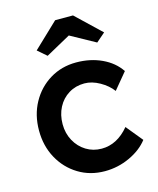

<svg xmlns="http://www.w3.org/2000/svg" viewBox="-115 -844 770 935"><g transform="rotate(-15 269.5 -376.5)"><path d="M298 10Q224 10 165 -26Q106 -62 72 -124Q38 -186 38 -264Q38 -342 72 -404Q106 -466 165 -502Q224 -538 298 -538Q369 -538 427 -511Q485 -484 517 -436L449 -354Q426 -385 387 -407Q348 -429 310 -429Q266 -429 231 -407.5Q196 -386 176.5 -348.5Q157 -311 157 -264Q157 -218 177.5 -180.5Q198 -143 233 -121.5Q268 -100 311 -100Q389 -100 449 -172L517 -89Q483 -45 423.5 -17.5Q364 10 298 10ZM173 -605 128 -644 253 -763H343L468 -644L423 -605L298 -674Z"/></g></svg>

Font: Lexend Deca Medium
Style: Regular
Weight: 500
Designer: Bonnie Shaver-Troup, Thomas Jockin
Foundry: Lexend
Version: Version 1.008; ttfautohint (v1.8.4.7-5d5b)